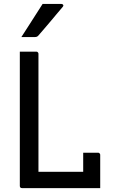

<svg xmlns="http://www.w3.org/2000/svg" viewBox="-20 -965 590 985"><path d="M92.7 0Q90.1 0 88.1 -0.7Q86.1 -1.4 84.6 -2.9Q83.1 -4.4 82.4 -6.4Q81.7 -8.4 81.7 -11Q81.7 -92.3 81.7 -175.6Q81.7 -258.9 81.7 -338.3Q81.7 -417.7 81.7 -486.7Q81.7 -555.7 81.7 -608.3Q81.7 -631.2 81.7 -654.1Q81.7 -677.1 81.7 -700Q103.3 -700 124.2 -700Q145.1 -700 166.3 -700Q169.9 -700 172.1 -698.5Q174.3 -697 175.8 -694.5Q177.3 -692 177.3 -689Q177.3 -614 177.3 -538Q177.3 -462.1 177.3 -386.3Q177.3 -310.4 177.3 -234.5Q177.3 -158.5 177.3 -83.5H425.8Q442.3 -83.5 454.1 -78Q465.8 -72.4 473.7 -61.4Q481.7 -50.4 486.7 -35.1Q491.7 -19.9 494.1 0ZM406.8 -181.6Q420.4 -181.6 433 -181.6Q445.5 -181.6 457.8 -181.6Q470.1 -181.6 483.1 -181.6Q486.1 -181.6 488.6 -180.1Q491.1 -178.6 492.6 -176.1Q494.1 -173.6 494.1 -170.6Q494.1 -152.2 494.1 -130.4Q494.1 -108.6 494.1 -85.5Q494.1 -62.4 494.1 -40.4Q494.1 -18.4 494.1 0Q460.5 -2.1 441.2 -10.5Q421.9 -18.9 414.3 -33.5Q406.8 -48.2 406.8 -68.3Q406.8 -86 406.8 -105.7Q406.8 -125.4 406.8 -145.1Q406.8 -164.7 406.8 -181.6ZM198.5 -944.7Q222.9 -944.7 236.7 -944.7Q250.4 -944.7 262.8 -944.7Q275.1 -944.7 295.5 -944.7Q301.5 -944.7 304.1 -939.9Q306.7 -935.1 302.1 -930.1Q283.7 -908.5 270 -892.2Q256.4 -875.9 243.9 -861Q231.3 -846.1 215.7 -827.7Q200 -809.4 176.5 -782.2Q174.5 -779.6 170.2 -777.3Q166 -775 160 -775Q143 -775 131.7 -775Q120.4 -775 110.7 -775Q101.1 -775 89.7 -775Q109.4 -805.4 126.6 -832.3Q143.8 -859.2 161.4 -886.7Q179.1 -914.1 198.5 -944.7Z"/></svg>

Font: Recursive Sans Linear Light
Style: Regular
Weight: 300
Version: Version 1.085